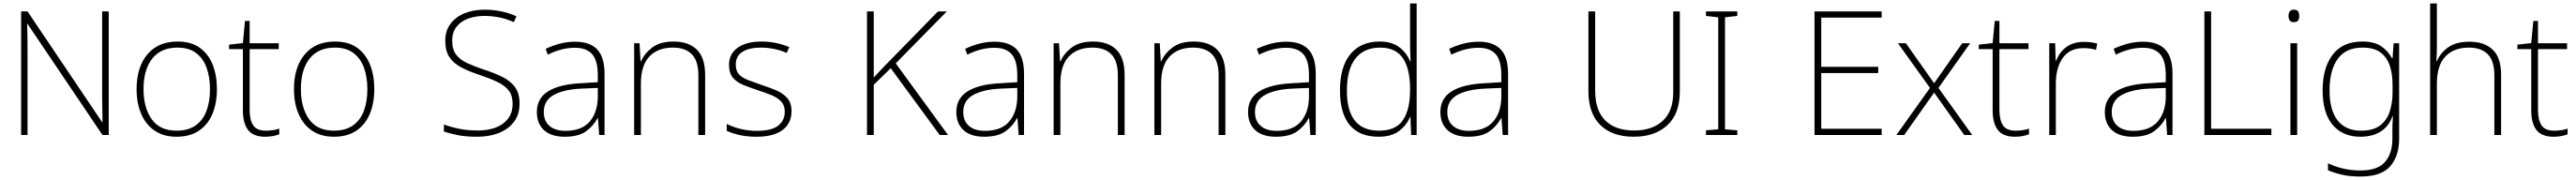

<svg xmlns="http://www.w3.org/2000/svg" viewBox="-20 -873 14878 1040"><path d="M608 -93H572L139 -735H137Q138 -694 138.5 -655.5Q139 -617 139 -574V-93H102V-807H139L570 -167H572Q572 -201 571 -244Q570 -287 570 -324V-807H608Z M1233 -358Q1233 -278 1207.5 -216Q1182 -154 1130 -118.5Q1078 -83 1000 -83Q925 -83 873.5 -118Q822 -153 795.5 -215Q769 -277 769 -358Q769 -485 831.5 -559Q894 -633 1005 -633Q1084 -633 1134 -597Q1184 -561 1208.5 -499Q1233 -437 1233 -358ZM809 -358Q809 -251 856 -184.5Q903 -118 1000 -118Q1067 -118 1110 -148.5Q1153 -179 1173 -233Q1193 -287 1193 -358Q1193 -426 1174 -480Q1155 -534 1113.5 -566Q1072 -598 1005 -598Q910 -598 859.5 -534.5Q809 -471 809 -358Z M1515 -118Q1538 -118 1557.5 -121Q1577 -124 1593 -130V-97Q1577 -91 1557 -87Q1537 -83 1512 -83Q1443 -83 1413 -122Q1383 -161 1383 -236V-589H1303V-615L1383 -624L1395 -752H1422V-623H1590V-589H1422V-239Q1422 -180 1442.5 -149Q1463 -118 1515 -118Z M2142 -358Q2142 -278 2116.5 -216Q2091 -154 2039 -118.5Q1987 -83 1909 -83Q1834 -83 1782.5 -118Q1731 -153 1704.5 -215Q1678 -277 1678 -358Q1678 -485 1740.5 -559Q1803 -633 1914 -633Q1993 -633 2043 -597Q2093 -561 2117.5 -499Q2142 -437 2142 -358ZM1718 -358Q1718 -251 1765 -184.5Q1812 -118 1909 -118Q1976 -118 2019 -148.5Q2062 -179 2082 -233Q2102 -287 2102 -358Q2102 -426 2083 -480Q2064 -534 2022.5 -566Q1981 -598 1914 -598Q1819 -598 1768.5 -534.5Q1718 -471 1718 -358Z M2981 -275Q2981 -211 2948.5 -168.5Q2916 -126 2861 -104.5Q2806 -83 2738 -83Q2671 -83 2625.5 -92Q2580 -101 2544 -113V-154Q2583 -139 2632 -129Q2681 -119 2741 -119Q2797 -119 2842 -135.5Q2887 -152 2914 -186.5Q2941 -221 2941 -274Q2941 -321 2918.5 -350Q2896 -379 2853 -399.5Q2810 -420 2748 -441Q2690 -460 2645.5 -483Q2601 -506 2576.5 -542Q2552 -578 2552 -637Q2552 -696 2582.5 -736Q2613 -776 2664 -796.5Q2715 -817 2779 -817Q2878 -817 2963 -779L2948 -745Q2904 -765 2861.5 -773Q2819 -781 2777 -781Q2726 -781 2684 -765.5Q2642 -750 2617 -718.5Q2592 -687 2592 -638Q2592 -587 2615 -557Q2638 -527 2678.5 -508.5Q2719 -490 2772 -472Q2835 -452 2882 -428.5Q2929 -405 2955 -369.5Q2981 -334 2981 -275Z M3302 -632Q3387 -632 3429.5 -587.5Q3472 -543 3472 -446V-93H3441L3434 -191H3432Q3408 -145 3364.5 -114Q3321 -83 3242 -83Q3164 -83 3122.5 -121Q3081 -159 3081 -226Q3081 -305 3146.5 -345.5Q3212 -386 3333 -392L3433 -398V-438Q3433 -524 3400 -560.5Q3367 -597 3301 -597Q3224 -597 3144 -557L3132 -591Q3170 -609 3213 -620.5Q3256 -632 3302 -632ZM3337 -361Q3235 -356 3178 -324Q3121 -292 3121 -226Q3121 -174 3154 -145.5Q3187 -117 3246 -117Q3340 -117 3386 -170.5Q3432 -224 3433 -312V-365Z M3870 -633Q3958 -633 4005.5 -586Q4053 -539 4053 -440V-93H4014V-438Q4014 -521 3976 -559.5Q3938 -598 3867 -598Q3780 -598 3731 -546.5Q3682 -495 3682 -390V-93H3643V-623H3674L3680 -519H3683Q3702 -564 3747.5 -598.5Q3793 -633 3870 -633Z M4552 -230Q4552 -161 4500.5 -122Q4449 -83 4350 -83Q4295 -83 4251 -93Q4207 -103 4178 -117V-157Q4216 -138 4260 -127.5Q4304 -117 4351 -117Q4437 -117 4475 -147Q4513 -177 4513 -228Q4513 -263 4493.5 -285Q4474 -307 4439 -322Q4404 -337 4359 -351Q4311 -367 4273 -382.5Q4235 -398 4213 -424.5Q4191 -451 4191 -499Q4191 -562 4241.5 -597.5Q4292 -633 4377 -633Q4424 -633 4465 -624Q4506 -615 4539 -601L4524 -567Q4495 -581 4455 -589.5Q4415 -598 4376 -598Q4307 -598 4268.5 -573.5Q4230 -549 4230 -500Q4230 -463 4249 -443Q4268 -423 4301 -410.5Q4334 -398 4377 -383Q4423 -368 4462.5 -351.5Q4502 -335 4527 -307Q4552 -279 4552 -230Z M5456 -93H5408L5125 -479L5027 -383V-93H4988V-807H5027V-425Q5042 -442 5058.5 -459Q5075 -476 5092 -494L5398 -807H5449L5154 -507Z M5725 -632Q5810 -632 5852.5 -587.5Q5895 -543 5895 -446V-93H5864L5857 -191H5855Q5831 -145 5787.5 -114Q5744 -83 5665 -83Q5587 -83 5545.5 -121Q5504 -159 5504 -226Q5504 -305 5569.5 -345.5Q5635 -386 5756 -392L5856 -398V-438Q5856 -524 5823 -560.5Q5790 -597 5724 -597Q5647 -597 5567 -557L5555 -591Q5593 -609 5636 -620.5Q5679 -632 5725 -632ZM5760 -361Q5658 -356 5601 -324Q5544 -292 5544 -226Q5544 -174 5577 -145.5Q5610 -117 5669 -117Q5763 -117 5809 -170.5Q5855 -224 5856 -312V-365Z M6293 -633Q6381 -633 6428.5 -586Q6476 -539 6476 -440V-93H6437V-438Q6437 -521 6399 -559.5Q6361 -598 6290 -598Q6203 -598 6154 -546.5Q6105 -495 6105 -390V-93H6066V-623H6097L6103 -519H6106Q6125 -564 6170.5 -598.5Q6216 -633 6293 -633Z M6875 -633Q6963 -633 7010.5 -586Q7058 -539 7058 -440V-93H7019V-438Q7019 -521 6981 -559.5Q6943 -598 6872 -598Q6785 -598 6736 -546.5Q6687 -495 6687 -390V-93H6648V-623H6679L6685 -519H6688Q6707 -564 6752.5 -598.5Q6798 -633 6875 -633Z M7410 -632Q7495 -632 7537.5 -587.5Q7580 -543 7580 -446V-93H7549L7542 -191H7540Q7516 -145 7472.5 -114Q7429 -83 7350 -83Q7272 -83 7230.5 -121Q7189 -159 7189 -226Q7189 -305 7254.5 -345.5Q7320 -386 7441 -392L7541 -398V-438Q7541 -524 7508 -560.5Q7475 -597 7409 -597Q7332 -597 7252 -557L7240 -591Q7278 -609 7321 -620.5Q7364 -632 7410 -632ZM7445 -361Q7343 -356 7286 -324Q7229 -292 7229 -226Q7229 -174 7262 -145.5Q7295 -117 7354 -117Q7448 -117 7494 -170.5Q7540 -224 7541 -312V-365Z M7943 -83Q7832 -83 7776 -151Q7720 -219 7720 -350Q7720 -487 7780 -560Q7840 -633 7950 -633Q8020 -633 8063.5 -599.5Q8107 -566 8125 -518H8128Q8126 -547 8125.5 -577.5Q8125 -608 8125 -637V-853H8163V-93H8131L8127 -198H8125Q8106 -151 8062.5 -117Q8019 -83 7943 -83ZM7946 -118Q8043 -118 8084 -179.5Q8125 -241 8125 -353V-359Q8125 -475 8083.5 -536.5Q8042 -598 7952 -598Q7859 -598 7809.5 -535Q7760 -472 7760 -349Q7760 -234 7806 -176Q7852 -118 7946 -118Z M8521 -632Q8606 -632 8648.5 -587.5Q8691 -543 8691 -446V-93H8660L8653 -191H8651Q8627 -145 8583.5 -114Q8540 -83 8461 -83Q8383 -83 8341.5 -121Q8300 -159 8300 -226Q8300 -305 8365.5 -345.5Q8431 -386 8552 -392L8652 -398V-438Q8652 -524 8619 -560.5Q8586 -597 8520 -597Q8443 -597 8363 -557L8351 -591Q8389 -609 8432 -620.5Q8475 -632 8521 -632ZM8556 -361Q8454 -356 8397 -324Q8340 -292 8340 -226Q8340 -174 8373 -145.5Q8406 -117 8465 -117Q8559 -117 8605 -170.5Q8651 -224 8652 -312V-365Z M9683 -345Q9683 -216 9611 -149.5Q9539 -83 9417 -83Q9292 -83 9223.5 -151Q9155 -219 9155 -347V-807H9194V-348Q9194 -235 9252.5 -177Q9311 -119 9419 -119Q9524 -119 9584.5 -175Q9645 -231 9645 -339V-807H9683Z M10015 -93H9834V-120L9905 -126V-773L9834 -781V-807H10015V-781L9944 -773V-126L10015 -120Z M10849 -93H10461V-807H10849V-771H10500V-487H10829V-451H10500V-129H10849Z M11128 -365 10943 -623H10989L11152 -392L11314 -623H11360L11177 -365L11372 -93H11326L11152 -338L10979 -93H10934Z M11622 -118Q11645 -118 11664.5 -121Q11684 -124 11700 -130V-97Q11684 -91 11664 -87Q11644 -83 11619 -83Q11550 -83 11520 -122Q11490 -161 11490 -236V-589H11410V-615L11490 -624L11502 -752H11529V-623H11697V-589H11529V-239Q11529 -180 11549.5 -149Q11570 -118 11622 -118Z M12017 -631Q12039 -631 12058 -628.5Q12077 -626 12094 -621L12087 -585Q12069 -590 12052.5 -592.5Q12036 -595 12015 -595Q11936 -595 11895.5 -539Q11855 -483 11855 -388V-93H11817V-623H11851L11854 -522H11857Q11873 -568 11913.5 -599.5Q11954 -631 12017 -631Z M12359 -632Q12444 -632 12486.5 -587.5Q12529 -543 12529 -446V-93H12498L12491 -191H12489Q12465 -145 12421.5 -114Q12378 -83 12299 -83Q12221 -83 12179.5 -121Q12138 -159 12138 -226Q12138 -305 12203.5 -345.5Q12269 -386 12390 -392L12490 -398V-438Q12490 -524 12457 -560.5Q12424 -597 12358 -597Q12281 -597 12201 -557L12189 -591Q12227 -609 12270 -620.5Q12313 -632 12359 -632ZM12394 -361Q12292 -356 12235 -324Q12178 -292 12178 -226Q12178 -174 12211 -145.5Q12244 -117 12303 -117Q12397 -117 12443 -170.5Q12489 -224 12490 -312V-365Z M12713 -93V-807H12752V-129H13100V-93Z M13229 -817Q13248 -817 13254.5 -807Q13261 -797 13261 -781Q13261 -765 13254.5 -755Q13248 -745 13229 -745Q13213 -745 13206 -755Q13199 -765 13199 -781Q13199 -797 13206 -807Q13213 -817 13229 -817ZM13249 -623V-93H13210V-623Z M13625 -633Q13694 -633 13734 -606Q13774 -579 13797 -536H13800L13806 -623H13838V-71Q13838 28 13786.5 87.5Q13735 147 13614 147Q13554 147 13508.5 136.5Q13463 126 13427 111V70Q13463 88 13511 100Q13559 112 13615 112Q13714 112 13756.5 62.5Q13799 13 13799 -70V-108Q13799 -133 13799.5 -154.5Q13800 -176 13802 -201H13799Q13779 -143 13731.5 -113Q13684 -83 13614 -83Q13512 -83 13454 -151.5Q13396 -220 13396 -351Q13396 -481 13454 -557Q13512 -633 13625 -633ZM13627 -598Q13530 -598 13483 -532.5Q13436 -467 13436 -351Q13436 -237 13482.5 -177.5Q13529 -118 13617 -118Q13690 -118 13729.5 -149.5Q13769 -181 13784.5 -231.5Q13800 -282 13800 -339V-382Q13800 -446 13783.5 -494.5Q13767 -543 13729.5 -570.5Q13692 -598 13627 -598Z M14056 -597Q14056 -575 14055 -557.5Q14054 -540 14053 -519H14056Q14074 -565 14120 -598.5Q14166 -632 14244 -632Q14331 -632 14379 -585.5Q14427 -539 14427 -440V-93H14388V-438Q14388 -521 14350 -559.5Q14312 -598 14241 -598Q14154 -598 14105 -546.5Q14056 -495 14056 -390V-93H14017V-853H14056Z M14733 -118Q14756 -118 14775.5 -121Q14795 -124 14811 -130V-97Q14795 -91 14775 -87Q14755 -83 14730 -83Q14661 -83 14631 -122Q14601 -161 14601 -236V-589H14521V-615L14601 -624L14613 -752H14640V-623H14808V-589H14640V-239Q14640 -180 14660.5 -149Q14681 -118 14733 -118Z"/></svg>

Font: Noto Sans Kannada UI ExtraLight
Style: Regular
Weight: 200
Designer: Jelle Bosma - Monotype Design Team
Foundry: Monotype Imaging Inc.
Version: Version 2.005; ttfautohint (v1.8.4.7-5d5b)